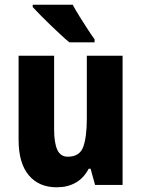

<svg xmlns="http://www.w3.org/2000/svg" viewBox="-20 -786 601 816"><path d="M501 -549V0H384L365 -69H357Q336 -29 301.5 -9.5Q267 10 221 10Q145 10 102 -41.5Q59 -93 59 -192V-549H210V-237Q210 -179 223.5 -149.5Q237 -120 268 -120Q319 -120 334 -162.5Q349 -205 349 -281V-549ZM289 -766Q300 -745 317.5 -717Q335 -689 352.5 -662Q370 -635 382 -619V-606H275Q260 -618 238.5 -638Q217 -658 194 -680Q171 -702 151 -722.5Q131 -743 119 -756V-766Z"/></svg>

Font: Noto Sans Sinhala Condensed ExtraBold
Style: Regular
Weight: 800
Width: 3
Designer: Jelle Bosma - Monotype Design Team
Foundry: Monotype Imaging Inc.
Version: Version 2.006; ttfautohint (v1.8.4.7-5d5b)